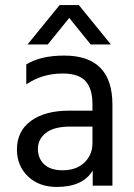

<svg xmlns="http://www.w3.org/2000/svg" viewBox="-20 -735 532 760"><path d="M228 -61Q282 -61 314 -91.5Q346 -122 346 -169V-234H258Q194 -234 162 -209Q130 -184 130 -146Q130 -108 155 -84.5Q180 -61 228 -61ZM347 -60Q308 5 205 5Q134 5 90.5 -37Q47 -79 47 -143Q47 -216 102.5 -256.5Q158 -297 254 -297H346V-323Q346 -383 319 -413.5Q292 -444 228 -444Q147 -444 84 -401V-480Q141 -515 234 -515Q425 -515 425 -321V0H347ZM169 -559H89L216 -715H292L419 -559H339L254 -664Z"/></svg>

Font: Hind Madurai
Style: Regular
Weight: 400
Designer: Jyotish Sonowal
Foundry: Indian Type Foundry
Version: Version 1.001;PS 1.0;hotconv 1.0.86;makeotf.lib2.5.63406; tt